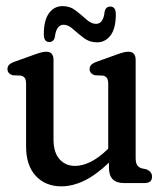

<svg xmlns="http://www.w3.org/2000/svg" viewBox="-20 -614 541 644"><path d="M67.5 -123V-331.5Q67.5 -346 63.5 -352Q59.5 -358 50 -360.5L22.5 -361.5Q5 -367.5 5 -382Q5 -390.5 10 -396.2Q15 -402 29 -407L93 -430Q109.5 -436 118.5 -438.2Q127.5 -440.5 135 -440.5Q159.5 -440.5 159.5 -413V-146.5Q159.5 -103 179.5 -80.2Q199.5 -57.5 232 -57.5Q255.5 -57.5 282.2 -70.2Q309 -83 338 -110.5L343 -115.5V-331.5Q343 -346 339 -352Q335 -358 325.5 -360.5L298 -361.5Q280.5 -367.5 280.5 -382Q280.5 -390.5 285.8 -396.2Q291 -402 304.5 -407L368.5 -430Q385 -436 394 -438.2Q403 -440.5 410.5 -440.5Q435 -440.5 435 -413V-84.5Q435 -68 440 -60.2Q445 -52.5 455 -49.5L473 -45.5Q490 -37 490 -21.5Q490 0 465 0H395.5Q345.5 0 345.5 -51V-68.5Q302 -27 262.8 -8Q223.5 11 185.5 11Q132.5 11 100 -24Q67.5 -59 67.5 -123ZM305.5 -472Q280 -472 260.8 -486.8Q241.5 -501.5 225.2 -516.2Q209 -531 193.5 -531Q169 -531 164 -490Q160.5 -473 145 -473Q127 -473 127 -499.5Q127 -546.5 144.5 -570Q162 -593.5 190 -593.5Q215 -593.5 234.2 -578.5Q253.5 -563.5 269.8 -548.8Q286 -534 302 -534Q327 -534 331 -575.5Q335 -592 350 -592Q368.5 -592 368.5 -566Q368.5 -518.5 350.8 -495.2Q333 -472 305.5 -472Z"/></svg>

Font: Fraunces 144pt S100
Style: Regular
Weight: 400
Version: Version 1.000; ttfautohint (v1.8.3)